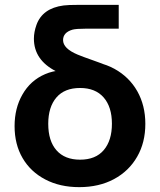

<svg xmlns="http://www.w3.org/2000/svg" viewBox="-20 -755 658 790"><path d="M306 15Q226.5 15 166.5 -16.5Q106 -48 73 -104.5Q40 -161 40 -236Q40 -309.5 72 -365.5Q105 -424 165.8 -450Q226.5 -476 308.5 -461V-505Q390 -505 450.5 -472Q511.5 -438.5 544.8 -379.8Q578 -321 578 -245.5Q578 -168.5 544.5 -110.5Q510.5 -51 449 -18Q387.5 15 306 15ZM309.5 -98Q373.5 -98 407 -137.5Q440.5 -177 440.5 -246Q440.5 -315 406.5 -354Q372.5 -393 309.5 -393Q245.5 -393 212 -353.8Q178.5 -314.5 178.5 -245.5Q178.5 -175 212.5 -136.5Q246.5 -98 309.5 -98ZM427 -482.5 383 -404Q381 -404.5 356.5 -411Q332 -417.5 325.5 -419.5Q319 -421.5 298.2 -427.8Q277.5 -434 266.5 -438Q255.5 -442 239.8 -448.5Q224 -455 211 -461.5Q119.5 -508 119.5 -596Q119.5 -623 130 -652.5Q154.5 -721 241.5 -732.5Q259 -735 305 -735H468.5V-637H332.5Q294 -637 278.5 -633Q239.5 -621.5 239.5 -590Q239.5 -555.5 299 -530.5Q320.5 -521.5 360.8 -507.5Q401 -493.5 427 -482.5Z"/></svg>

Font: Vortex Mix
Style: Bold
Weight: 700
Designer: Mikhail Sharanda
Foundry: Mikhail Sharanda
Version: Version 4.504;Glyphs 3.1.2 (3151)